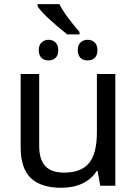

<svg xmlns="http://www.w3.org/2000/svg" viewBox="-20 -891 658 921"><path d="M168 -536.1V-190.9Q168 -126 197 -94.5Q226.1 -63 287.1 -63Q369.6 -63 407.2 -108.9Q444.8 -154.8 444.8 -256.8V-536.1H533.2V0H460.9L448.2 -70.8H443.8Q419.9 -32.2 376 -11.2Q332 9.8 273.9 9.8Q177.2 9.8 128.2 -36.6Q79.1 -83 79.1 -185.1V-536.1ZM361.3 -726.1H302.2Q188 -817.4 160.2 -860.8V-871.1H265.1Q288.6 -822.3 361.3 -737.8ZM212.9 -601.1Q190.4 -601.1 178.2 -614.3Q166 -627.4 166 -649.9Q166 -675.8 180.2 -688Q194.3 -700.2 212.9 -700.2Q231.9 -700.2 245.6 -688Q259.3 -675.8 259.3 -649.9Q259.3 -624 245.6 -612.5Q231.9 -601.1 212.9 -601.1ZM447.3 -649.9Q447.3 -626.5 434.8 -613.8Q422.4 -601.1 399.9 -601.1Q377.4 -601.1 365.2 -614.3Q353 -627.4 353 -649.9Q353 -675.8 367.2 -688Q381.3 -700.2 399.9 -700.2Q419.9 -700.2 433.6 -688Q447.3 -675.8 447.3 -649.9Z"/></svg>

Font: NotoSans
Style: Regular
Weight: 400
Designer: Monotype Design team
Foundry: Monotype Imaging Inc.
Version: Version 1.04; ttfautohint (v1.4.1)